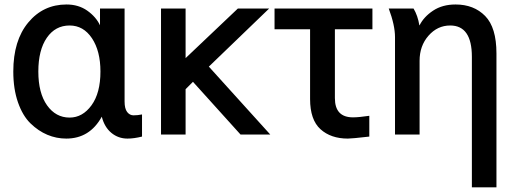

<svg xmlns="http://www.w3.org/2000/svg" viewBox="-20 -588 2264 839"><path d="M38.1 -275.4Q38.1 -411.1 103.5 -489.7Q168.9 -568.4 270.5 -568.4Q323.2 -568.4 361.3 -541.5Q399.4 -514.6 417 -477.5V-550.8H524.4V-144.5Q524.4 -113.3 535.6 -98.6Q546.9 -84 563.5 -84Q581.1 -84 600.6 -87.9V8.8Q565.4 17.6 537.1 17.6Q497.1 17.6 466.8 -7.3Q436.5 -32.2 424.8 -78.1Q372.1 17.6 269.5 17.6Q226.6 17.6 187 1Q147.5 -15.6 113.3 -48.8Q79.1 -82 58.6 -140.6Q38.1 -199.2 38.1 -275.4ZM147.5 -275.4Q147.5 -181.6 185.5 -127.9Q223.6 -74.2 284.2 -74.2Q340.8 -74.2 379.9 -127.9Q418.9 -181.6 418.9 -275.4Q418.9 -365.2 381.8 -420.9Q344.7 -476.6 284.2 -476.6Q221.7 -476.6 184.6 -422.9Q147.5 -369.1 147.5 -275.4Z M683.6 0V-550.8H791V-334L1019.5 -550.8H1156.2L892.6 -296.9L1161.1 0H1031.2L823.2 -230.5L791 -198.2V0Z M1179.7 -460V-550.8H1607.4V-460H1443.4V-159.2Q1443.4 -75.2 1522.5 -75.2Q1547.9 -75.2 1593.8 -82V8.8Q1517.6 17.6 1500 17.6Q1425.8 17.6 1380.4 -23.4Q1335 -64.5 1335 -155.3V-460Z M1678.7 -550.8H1787.1Q1805.7 -519.5 1812.5 -477.5H1813.5Q1832 -514.6 1872.6 -541.5Q1913.1 -568.4 1970.7 -568.4Q2050.8 -568.4 2100.1 -518.1Q2149.4 -467.8 2149.4 -354.5V230.5H2042V-339.8Q2042 -476.6 1947.3 -476.6Q1891.6 -476.6 1852.5 -432.1Q1813.5 -387.7 1813.5 -322.3V0H1706.1V-425.8Q1706.1 -477.5 1678.7 -550.8Z"/></svg>

Font: Gothic A1 SemiBold
Style: Regular
Weight: 600
Version: Version 2.50